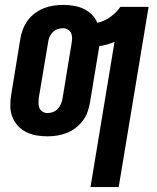

<svg xmlns="http://www.w3.org/2000/svg" viewBox="-20 -548 640 783"><path d="M349 215 447 -377Q432 -371 416.5 -366.5Q401 -362 385 -360L347 -130Q344 -111 337 -91.5Q330 -72 317.5 -55.5Q305 -39 288 -26Q271 -13 251.5 -5.5Q232 2 212.5 5Q193 8 173 8Q150 8 127.5 4Q105 0 85.5 -10Q66 -20 51.5 -36.5Q37 -53 29.5 -73.5Q22 -94 22 -117.5Q22 -141 26 -164L63 -390Q66 -409 73.5 -428.5Q81 -448 93 -464.5Q105 -481 122.5 -494Q140 -507 159 -514.5Q178 -522 198 -525Q218 -528 237 -528Q259 -528 280.5 -524.5Q302 -521 321 -512Q340 -503 354.5 -488.5Q369 -474 377 -455Q405 -461 429.5 -478.5Q454 -496 471 -520H586L464 215ZM173 -87Q185 -87 196 -91Q207 -95 215.5 -104Q224 -113 228.5 -124Q233 -135 235 -146L272 -372Q274 -382 274 -393Q274 -404 270 -413Q266 -422 256.5 -427.5Q247 -433 237 -433Q226 -433 214.5 -429Q203 -425 194.5 -416Q186 -407 181.5 -396Q177 -385 176 -374L138 -148Q137 -138 137 -127Q137 -116 141 -107Q145 -98 154 -92.5Q163 -87 173 -87Z"/></svg>

Font: Iosevka XBd Ex Obl
Style: Regular
Weight: 800
Width: 7
Italic angle: -9°
Monospace: yes
Designer: Belleve Invis
Foundry: Belleve Invis
Version: Version 32.5.0; ttfautohint (v1.8.4)